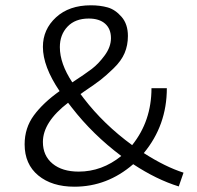

<svg xmlns="http://www.w3.org/2000/svg" viewBox="-20 -700 743 725"><path d="M673 -48 655 4Q571 -22 483 -80Q385 5 261 5Q176 5 124.5 -37.5Q73 -80 73 -155Q73 -217 108 -264.5Q143 -312 205 -356Q142 -449 142 -523Q142 -589 191.5 -634.5Q241 -680 323 -680Q358 -680 386.5 -672Q415 -664 439 -636.5Q463 -609 463 -564Q463 -529 450.5 -499.5Q438 -470 409 -442Q380 -414 360 -398.5Q340 -383 297 -354Q293 -351 290 -349Q287 -347 284 -345L296 -329Q371 -231 479 -152Q552 -243 552 -367H610Q610 -227 523 -122Q604 -70 673 -48ZM206 -522Q206 -460 253 -389Q302 -421 327 -440Q352 -459 375.5 -491Q399 -523 399 -556Q399 -591 377 -610.5Q355 -630 315 -630Q264 -630 235 -599.5Q206 -569 206 -522ZM277 -52Q365 -52 438 -111Q330 -192 251 -294L237 -312Q142 -239 142 -164Q142 -112 178.5 -82Q215 -52 277 -52Z"/></svg>

Font: EauTestInfant
Style: Italic
Weight: 400
Italic angle: -12°
Designer: Christian Thalmann (Catharsis Fonts)
Version: Version 0.001;PS 000.001;hotconv 1.0.88;makeotf.lib2.5.64775